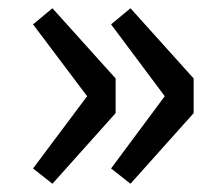

<svg xmlns="http://www.w3.org/2000/svg" viewBox="-20 -516 541 465"><path d="M107 -71 260 -242V-326L107 -496L60 -457L191 -283L60 -108ZM296 -71 449 -242V-326L296 -496L249 -457L379 -283L249 -108Z"/></svg>

Font: Source Han Sans KR Medium
Style: Regular
Weight: 500
Designer: Ryoko NISHIZUKA (kana & ideographs); Paul D. Hunt (Latin, Greek & Cyrillic); Wenlong ZHANG (bopomofo); Sandoll Communica
Foundry: Adobe Systems Incorporated
Version: Version 1.001;PS 1.001;hotconv 1.0.78;makeotf.lib2.5.61930